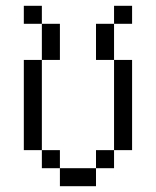

<svg xmlns="http://www.w3.org/2000/svg" viewBox="-20 -645 540 665"><path d="M437.5 -562.5V-625H375V-562.5H312.5Q312.5 -562.5 312.5 -437.5H375V-125H312.5V-62.5H187.5V0H312.5V-62.5H375V-125H437.5V-437.5H375Q375 -437.5 375 -562.5ZM187.5 -62.5V-125H125V-62.5ZM125 -125V-437.5H62.5V-125ZM125 -437.5H187.5Q187.5 -437.5 187.5 -562.5H125Q125 -562.5 125 -437.5ZM125 -562.5V-625H62.5V-562.5Z"/></svg>

Font: Unifont
Style: Regular
Weight: 500
Version: Version 15.1.04